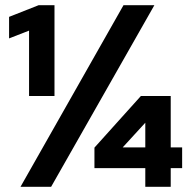

<svg xmlns="http://www.w3.org/2000/svg" viewBox="-20 -720 730 740"><path d="M540 0V-72H344V-151L523 -350H638V-152H682V-72H638V0ZM453 -152H540V-247ZM92 -350V-602L15 -572V-655L129 -700H190V-350ZM59 0 456 -700H575L177 0Z"/></svg>

Font: Red Hat Display Black
Style: Regular
Weight: 900
Designer: Pentagram, MCKL
Foundry: Pentagram, MCKL
Version: Version 1.023; ttfautohint (v1.8.3)